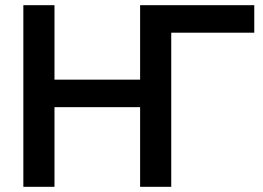

<svg xmlns="http://www.w3.org/2000/svg" viewBox="-20 -720 1015 740"><path d="M520 -307H190V0H70V-700H190V-413H520V-700H960V-594H640V0H520Z"/></svg>

Font: PT Root UI Web Bold
Style: Regular
Weight: 700
Designer: Vitaly Kuzmin
Foundry: ParaType Ltd.
Version: Version 1.000W